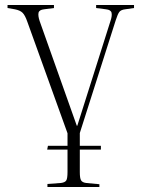

<svg xmlns="http://www.w3.org/2000/svg" viewBox="-20 -529 564 765"><path d="M169 216V204L223 200Q239 198 244 190Q249 182 249 156V67H168L171 52H249V2L89 -442Q80 -468 70 -478Q60 -488 39 -492L10 -497V-509H195V-497L156 -492Q136 -490 133.5 -478Q131 -466 138 -445L286 -28H288L421 -448Q427 -466 424.5 -478Q422 -490 402 -492L363 -497V-509H514V-497L479 -492Q462 -490 455.5 -481.5Q449 -473 441 -448L298 1V52H382V67H298V157Q298 181 303 189.5Q308 198 323 200L376 205V216Z"/></svg>

Font: Literata 72pt ExtraLight
Style: Regular
Weight: 200
Designer: Latin by Veronika Burian and Jose Scaglione. Greek by Irene Vlachou. Cyrillic by Vera Evstafieva.
Foundry: TypeTogether
Version: Version 3.002